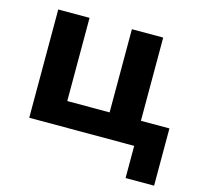

<svg xmlns="http://www.w3.org/2000/svg" viewBox="-97 -610 904 865"><g transform="rotate(15 355.0 -177.5)"><path d="M71 0V-505H217V-117H414.5V-505H560.5V0ZM560.5 150V0H495.5V-117H693.5V150Z"/></g></svg>

Font: Geologica Roman SemiBold
Style: Regular
Weight: 600
Designer: Sindre Bremnes, Frode Helland
Foundry: Monokrom Skriftforlag AS
Version: Version 1.010;gftools[0.9.28]